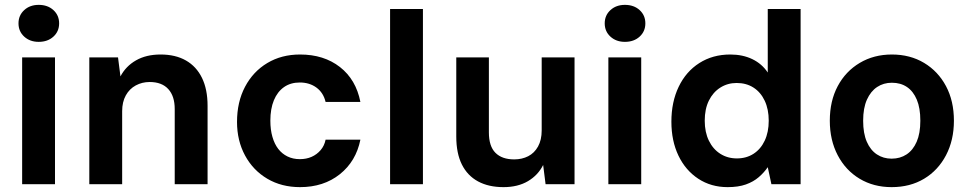

<svg xmlns="http://www.w3.org/2000/svg" viewBox="-20 -757 3992 789"><path d="M71 0V-521H206V0ZM139 -585Q103 -585 79.5 -606.5Q56 -628 56 -661Q56 -694 79.5 -715.5Q103 -737 139 -737Q176 -737 199.5 -715.5Q223 -694 223 -661Q223 -628 199.5 -606.5Q176 -585 139 -585Z M347 0V-521H465L475 -443Q497 -485 539 -509Q581 -533 640 -533Q701 -533 744 -508.5Q787 -484 810 -437Q833 -390 833 -322V0H698V-309Q698 -362 671.5 -391Q645 -420 595 -420Q564 -420 538 -406Q512 -392 497 -365Q482 -338 482 -300V0Z M1213 12Q1137 12 1078.5 -22.5Q1020 -57 987 -118Q954 -179 954 -256Q954 -338 987 -400.5Q1020 -463 1078.5 -498Q1137 -533 1213 -533Q1311 -533 1377 -481.5Q1443 -430 1461 -338H1318Q1309 -376 1280.5 -397Q1252 -418 1212 -418Q1174 -418 1147 -399Q1120 -380 1105.5 -345Q1091 -310 1091 -261Q1091 -224 1099.5 -194.5Q1108 -165 1123.5 -145Q1139 -125 1161.5 -114Q1184 -103 1212 -103Q1239 -103 1260.5 -112.5Q1282 -122 1297.5 -140Q1313 -158 1318 -183H1461Q1443 -94 1376.5 -41Q1310 12 1213 12Z M1583 0V-720H1718V0Z M2049 12Q1988 12 1944.5 -11.5Q1901 -35 1878 -81Q1855 -127 1855 -196V-521H1989V-213Q1989 -156 2016 -129Q2043 -102 2093 -102Q2125 -102 2150.5 -115Q2176 -128 2191 -155Q2206 -182 2206 -221V-521H2341V0H2222L2212 -79Q2191 -37 2149.5 -12.5Q2108 12 2049 12Z M2480 0V-521H2615V0ZM2548 -585Q2512 -585 2488.5 -606.5Q2465 -628 2465 -661Q2465 -694 2488.5 -715.5Q2512 -737 2548 -737Q2585 -737 2608.5 -715.5Q2632 -694 2632 -661Q2632 -628 2608.5 -606.5Q2585 -585 2548 -585Z M2970 12Q2902 12 2849.5 -22.5Q2797 -57 2768 -117.5Q2739 -178 2739 -257Q2739 -338 2769 -400.5Q2799 -463 2854 -498Q2909 -533 2981 -533Q3032 -533 3071.5 -514Q3111 -495 3135 -459V-720H3270V0H3150L3135 -70Q3120 -48 3098 -29Q3076 -10 3045 1Q3014 12 2970 12ZM3008 -106Q3047 -106 3076.5 -125Q3106 -144 3122.5 -179Q3139 -214 3139 -261Q3139 -308 3122.5 -343Q3106 -378 3076.5 -397Q3047 -416 3007 -416Q2970 -416 2940 -397Q2910 -378 2893 -343.5Q2876 -309 2876 -261Q2876 -214 2893 -179Q2910 -144 2940 -125Q2970 -106 3008 -106Z M3644 12Q3570 12 3512.5 -22.5Q3455 -57 3422.5 -119Q3390 -181 3390 -261Q3390 -342 3422.5 -403Q3455 -464 3513 -498.5Q3571 -533 3645 -533Q3720 -533 3777.5 -498.5Q3835 -464 3867.5 -403Q3900 -342 3900 -261Q3900 -181 3867.5 -119Q3835 -57 3777.5 -22.5Q3720 12 3644 12ZM3644 -105Q3679 -105 3705.5 -122.5Q3732 -140 3747 -174.5Q3762 -209 3762 -261Q3762 -313 3747.5 -347.5Q3733 -382 3707 -399.5Q3681 -417 3645 -417Q3611 -417 3584.5 -399.5Q3558 -382 3542.5 -347.5Q3527 -313 3527 -261Q3527 -209 3542 -174.5Q3557 -140 3583.5 -122.5Q3610 -105 3644 -105Z"/></svg>

Font: DM Sans 10pt
Style: Bold
Weight: 700
Version: Version 4.004;gftools[0.9.30]